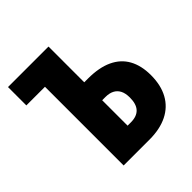

<svg xmlns="http://www.w3.org/2000/svg" viewBox="-190 -857 999 999"><g transform="rotate(-45 309.5 -357.0)"><path d="M156 0V-579H19V-714H317V-451H345Q426 -451 480.5 -425.5Q535 -400 562 -351Q589 -302 589 -232Q589 -158 560.5 -106Q532 -54 477.5 -27Q423 0 346 0ZM341 -132Q385 -132 407 -155.5Q429 -179 429 -227Q429 -259 418.5 -279Q408 -299 388.5 -309Q369 -319 341 -319H317V-132Z"/></g></svg>

Font: Noto Sans Display Condensed ExtraBold
Style: Regular
Weight: 800
Width: 3
Designer: Monotype Design Team
Foundry: Monotype Imaging Inc.
Version: Version 2.003